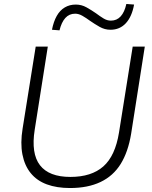

<svg xmlns="http://www.w3.org/2000/svg" viewBox="-20 -940 764 968"><path d="M333 8Q266 8 216 -10.5Q166 -29 135 -67Q104 -105 93 -161.5Q82 -218 94 -292L160 -705H221L155 -286Q136 -166 181.5 -107Q227 -48 335 -48Q441 -48 501 -101Q561 -154 580 -272L649 -705H710L641 -265Q626 -174 588.5 -113.5Q551 -53 487 -22.5Q423 8 333 8ZM280 -787 242 -790Q250 -831 266 -859.5Q282 -888 306.5 -902.5Q331 -917 362 -917Q391 -917 416 -903Q441 -889 464 -873Q484 -858 502 -847Q520 -836 539 -836Q569 -836 588.5 -857.5Q608 -879 617 -920L656 -917Q645 -856 614.5 -823Q584 -790 537 -790Q508 -790 482.5 -804.5Q457 -819 434 -835Q415 -849 396 -860Q377 -871 359 -871Q329 -871 309.5 -849.5Q290 -828 280 -787Z"/></svg>

Font: Nunito Sans 12pt ExtraLight 12pt Light
Style: Italic
Weight: 300
Italic angle: -9°
Version: Version 3.101;gftools[0.9.27]